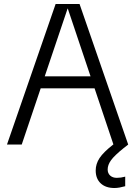

<svg xmlns="http://www.w3.org/2000/svg" viewBox="-20 -725 679 963"><path d="M15 0 259 -705H379L623 0H549L320 -682H319L89 0ZM152 -282V-342H486V-282ZM554 218Q510 218 485 194.5Q460 171 460 130Q460 97 479.5 67.5Q499 38 549 -1L587 -32L599 -5L623 0L600 18Q554 55 537 78.5Q520 102 520 125Q520 144 532.5 155.5Q545 167 566 167Q576 167 586.5 165.5Q597 164 608 161V209Q594 213 580 215.5Q566 218 554 218Z"/></svg>

Font: TikTok Sans 24pt Light
Style: Regular
Weight: 300
Version: Version 4.000